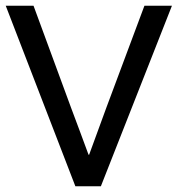

<svg xmlns="http://www.w3.org/2000/svg" viewBox="-23 -650 620 670"><path d="M94 -630 225 -274Q239 -237 255.5 -192.5Q272 -148 286 -110H288L348 -274L481 -630H577L329 0H240L-3 -630Z"/></svg>

Font: Ek Mukta
Style: Regular
Weight: 400
Designer: Girish Dalvi and Yashodeep Gholap
Foundry: Ek Type
Version: Version 2.538;PS 1.001;hotconv 16.6.51;makeotf.lib2.5.65220;